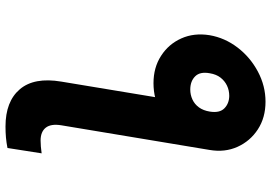

<svg xmlns="http://www.w3.org/2000/svg" viewBox="-168 -632 1014 719"><g transform="rotate(90 339.5 -273.0)"><path d="M363.8 -464.4 542 -550.3 449.7 4.9Q443.4 43.9 458.7 63.2Q474.1 82.5 506.8 82.5Q518.1 82.5 529.3 81.5Q540.5 80.6 554.7 78.6L534.7 206.5Q515.1 210.4 495.6 212.2Q476.1 213.9 454.1 213.9Q360.4 213.9 314.7 160.2Q269 106.4 286.1 4.9ZM112.3 -550.3Q122.1 -607.4 158.4 -655Q194.8 -702.6 248.5 -731.2Q302.2 -759.8 361.3 -759.8Q420.9 -759.8 464.8 -731.2Q508.8 -702.6 530.3 -655Q551.8 -607.4 542 -550.3Q532.7 -493.2 495.4 -445.3Q458 -397.5 404.5 -368.9Q351.1 -340.3 292 -340.3Q233.4 -340.3 189.5 -368.7Q145.5 -397 124.3 -444.6Q103 -492.2 112.3 -550.3ZM315.9 -478Q335.4 -478 353 -486.1Q370.6 -494.1 382.6 -510.5Q394.5 -526.9 398.4 -551.3Q404.3 -587.9 386.2 -605.7Q368.2 -623.5 339.8 -624Q318.8 -624 301 -615.5Q283.2 -606.9 271 -591.1Q258.8 -575.2 254.9 -551.3Q248 -514.6 266.4 -496.3Q284.7 -478 315.9 -478Z"/></g></svg>

Font: Inter 18pt ExtraBold
Style: Italic
Weight: 800
Italic angle: -9.3988°
Designer: Rasmus Andersson
Foundry: rsms
Version: Version 4.001;git-66647c0bb